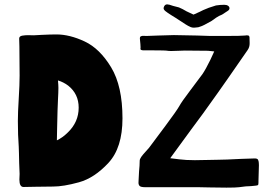

<svg xmlns="http://www.w3.org/2000/svg" viewBox="-20 -858 1258 881"><path d="M747 -838Q755 -838 774 -831L801 -824Q818 -817 836 -806L868 -791Q902 -806 913 -812Q934 -822 971 -833Q990 -836 1009 -836Q1020 -836 1026.5 -831.5Q1033 -827 1033 -820Q1033 -813 1025 -808L999 -791Q996 -790 985.5 -785Q975 -780 951 -762Q911 -739 899 -736Q890 -732 881 -732Q877 -731 870 -731Q862 -731 855.5 -733.5Q849 -736 843 -739.5Q837 -743 832 -746Q804 -765 786 -776L765 -789Q749 -799 739 -807Q729 -815 731 -823Q735 -838 747 -838ZM542 -315Q542 -180 477.5 -110.5Q413 -41 342 -21.5Q271 -2 224 -2L142 -1Q120 0 88 0Q69 0 69 -34L70 -60L68 -110L67 -155L66 -185Q62 -237 62 -303Q62 -342 66 -406Q70 -470 70 -511L69 -645Q68 -661 68 -681Q68 -692 82.5 -694.5Q97 -697 113 -696.5Q129 -696 135 -696L171 -698Q213 -700 239 -700Q300 -700 369 -667.5Q438 -635 490 -549Q542 -463 542 -315ZM707 -695Q755 -697 778 -697L884 -695L946 -693H1005Q1091 -693 1105 -695L1112 -696Q1121 -696 1123 -692.5Q1125 -689 1125 -685Q1125 -681 1125 -680Q1125 -679 1125.5 -660.5Q1126 -642 1116 -628Q1004 -466 978 -430Q906 -328 856 -262L761 -132Q789 -128 802 -127Q833 -123 874 -123L931 -124Q948 -125 983 -125Q1011 -125 1087 -129L1149 -131Q1161 -131 1164 -125Q1167 -119 1167.5 -111Q1168 -103 1168 -100L1166 -27V-21Q1166 -11 1164 -9Q1162 -7 1152 -6L1132 -4Q1110 -4 1077 1Q1063 3 1019 3L940 2Q921 1 892 1H647Q625 1 620 -5.5Q615 -12 615.5 -20.5Q616 -29 616 -32L618 -71Q621 -100 621 -120Q621 -128 628 -138Q635 -148 648 -162L664 -180Q691 -216 740.5 -282.5Q790 -349 802 -370Q814 -392 851 -440.5Q888 -489 897 -502L909 -518Q924 -540 945 -583L963 -622Q957 -622 954 -623L934 -625L828 -626Q810 -626 800 -625L767 -624Q753 -624 749 -625Q740 -627 678 -627H636Q628 -628 626 -630Q624 -632 624.5 -635Q625 -638 625 -640Q625 -651 622 -679Q621 -689 626.5 -691.5Q632 -694 640 -693.5Q648 -693 652 -693Q667 -693 707 -695ZM291 -250Q341 -298 341 -364Q341 -427 293 -465Q272 -481 246 -489Q248 -467 248 -455Q248 -436 246 -400Q244 -366 244 -350Q244 -324 242 -266Q241 -249 241 -214Q268 -227 291 -250Z"/></svg>

Font: Barrio
Style: Regular
Weight: 400
Designer: Pablo Cosgaya & Sergio Jimenez
Foundry: Pablo Cosgaya & Sergio Jimenez
Version: Version 1.005